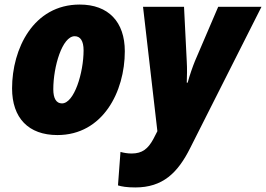

<svg xmlns="http://www.w3.org/2000/svg" viewBox="-20 -583 1168 843"><path d="M232 10C432 10 528 -181 528 -358C528 -487 456 -563 330 -563C126 -563 33 -368 33 -195C33 -65 105 10 232 10ZM574 240C694 240 760 177 815 67L1128 -553H938L836 -315C827 -293 812 -251 804 -220H800C801 -250 802 -280 800 -313L788 -553H608L671 -7L653 28C630 70 605 91 558 91C540 91 523 88 509 84L498 231C514 236 537 240 574 240ZM252 -129C227 -129 214 -151 214 -191C214 -290 253 -424 308 -424C333 -424 347 -403 347 -362C347 -264 306 -129 252 -129Z"/></svg>

Font: Noto Sans SemiCondensed Black
Style: Italic
Weight: 900
Width: 4
Italic angle: -12°
Designer: Monotype Design Team
Foundry: Monotype Imaging Inc.
Version: Version 2.013